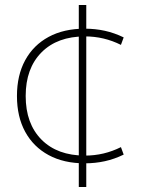

<svg xmlns="http://www.w3.org/2000/svg" viewBox="-20 -645 593 770"><path d="M320 10Q236 10 175 -23Q114 -56 81 -116.5Q48 -177 48 -260Q48 -343 81 -403.5Q114 -464 175 -497Q236 -530 320 -530Q362 -530 400.5 -521.5Q439 -513 476 -495L465 -465Q431 -482 395 -490.5Q359 -499 321 -499Q210 -499 146.5 -435Q83 -371 83 -260Q83 -149 146.5 -85Q210 -21 321 -21Q359 -21 395 -29.5Q431 -38 465 -55L476 -25Q439 -7 400.5 1.5Q362 10 320 10ZM296 105V-625H326V105Z"/></svg>

Font: M PLUS 2 ExtraLight
Style: Regular
Weight: 250
Designer: Coji Morishita
Foundry: UNDERFOREST DESIGN
Version: Version 1.001